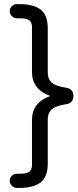

<svg xmlns="http://www.w3.org/2000/svg" viewBox="-20 -779 384 944"><path d="M63 75.2H78.1Q113.3 75.2 125.2 64.5Q137.2 53.7 137.2 33.2V-189Q137.2 -274.4 227.1 -307.1Q137.2 -339.8 137.2 -424.8V-647Q137.2 -667.5 125.2 -678.2Q113.3 -689 78.1 -689H63Q48.8 -689 38.3 -699.5Q27.8 -710 27.8 -724.1Q27.8 -738.3 38.3 -748.5Q48.8 -758.8 63 -758.8H75.2Q145.5 -758.8 180.2 -731.7Q214.8 -704.6 214.8 -639.2V-428.2Q214.8 -411.6 217.3 -401.1Q219.7 -390.6 228.5 -379.2Q237.3 -367.7 256.6 -359.9Q275.9 -352.1 307.1 -347.2Q340.8 -341.3 340.8 -307.1Q340.8 -272.9 307.1 -267.1Q275.9 -262.2 256.6 -254.4Q237.3 -246.6 228.5 -235.1Q219.7 -223.6 217.3 -213.1Q214.8 -202.6 214.8 -186V24.9Q214.8 90.3 179.9 117.7Q145 145 75.2 145H63Q48.8 145 38.3 134.5Q27.8 124 27.8 109.9Q27.8 95.7 38.3 85.4Q48.8 75.2 63 75.2Z"/></svg>

Font: Aka-Acid-Varela
Style: Regular
Weight: 400
Designer: Joe Prince, Avraham Cornfeld, Cyberella
Foundry: Joe Prince, Avraham Cornfeld, Cyberella
Version: Version 2.000; ttfautohint (v1.5.33-1714) -l 8 -r 50 -G 200 